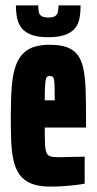

<svg xmlns="http://www.w3.org/2000/svg" viewBox="-20 -684 358 712"><path d="M166 8Q123 8 95.5 -3.5Q68 -15 52.5 -36.5Q37 -58 30 -90Q23 -122 21.5 -163Q20 -204 20 -254Q20 -318 24 -367Q28 -416 42 -449.5Q56 -483 85 -500.5Q114 -518 164 -518Q205 -518 230.5 -508Q256 -498 270 -477.5Q284 -457 290 -425.5Q296 -394 297.5 -351.5Q299 -309 299 -254V-211H146Q146 -172 147 -150Q148 -128 152.5 -117.5Q157 -107 167.5 -104Q178 -101 197 -101Q205 -101 223 -101.5Q241 -102 261 -102.5Q281 -103 294 -103V-3Q279 0 257.5 2.5Q236 5 212.5 6.5Q189 8 166 8ZM183 -292V-312Q183 -343 182.5 -361Q182 -379 180.5 -388Q179 -397 175 -399.5Q171 -402 164 -402Q159 -402 155.5 -400Q152 -398 150 -389.5Q148 -381 147 -362.5Q146 -344 146 -312H203ZM159 -546Q120 -546 96.5 -555Q73 -564 60.5 -579.5Q48 -595 43.5 -617Q39 -639 39 -664H122Q122 -652 123.5 -641.5Q125 -631 133 -625Q141 -619 159 -619Q178 -619 185.5 -625Q193 -631 195 -641.5Q197 -652 197 -664H279Q279 -639 275 -617Q271 -595 258.5 -579.5Q246 -564 222 -555Q198 -546 159 -546Z"/></svg>

Font: Saira UltraCondensed Black
Style: Regular
Weight: 900
Width: 1
Designer: Hector Gatti with collaboration of the Omnibus-Type team
Foundry: Omnibus-Type
Version: Version 1.101